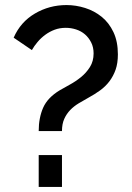

<svg xmlns="http://www.w3.org/2000/svg" viewBox="-20 -739 522 759"><path d="M133 -221Q133 -273 150.5 -313Q168 -353 216 -382Q233 -392 256 -404.5Q279 -417 300 -434Q321 -451 335.5 -474Q350 -497 350 -528Q350 -552 340.5 -571Q331 -590 316 -603Q301 -616 281 -622.5Q261 -629 240 -629Q216 -629 196 -621.5Q176 -614 159 -601.5Q142 -589 128.5 -573Q115 -557 106 -541L34 -590Q61 -652 118 -685.5Q175 -719 243 -719Q280 -719 316.5 -707.5Q353 -696 382 -672.5Q411 -649 428.5 -612Q446 -575 446 -524Q446 -489 437 -463.5Q428 -438 412.5 -417.5Q397 -397 375.5 -381.5Q354 -366 330 -353Q310 -342 291 -330.5Q272 -319 257.5 -304Q243 -289 234 -269Q225 -249 225 -221ZM133 0V-126H225V0Z"/></svg>

Font: Oxford Sans SemiBold
Style: Regular
Weight: 600
Designer: Matt McInerney, Pablo Impallari, Rodrigo Fuenzalida
Foundry: Matt McInerney, Pablo Impallari, Rodrigo Fuenzalida
Version: Version 3.000g; ttfautohint (v1.5) -l 8 -r 28 -G 28 -x 14 -D